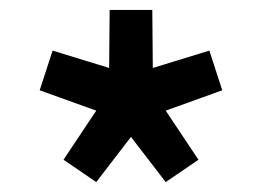

<svg xmlns="http://www.w3.org/2000/svg" viewBox="-20 -880 528 387"><path d="M402 -778 428 -698 314 -657 380 -558 314 -513 244 -604 174 -513 108 -558 174 -657 60 -698 86 -778 200 -743 201 -860H287L288 -743Z"/></svg>

Font: Hussar
Style: BoldWeb
Weight: 700
Foundry: Cannot Into Space Fonts
Version: Version 2.00